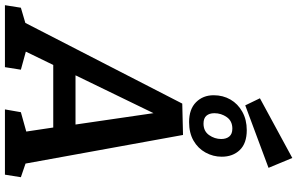

<svg xmlns="http://www.w3.org/2000/svg" viewBox="-264 -948 1176 759"><g transform="rotate(90 323.5 -568.0)"><path d="M594 -60 568 -89 644 -63 634 0H376L387 -63L473 -87L466 -68L445 -208L454 -191H189L208 -207L141 -69L139 -85L219 -63L209 0H-36L-26 -63L59 -88L25 -63L353 -701L477 -704ZM232 -260 226 -279H449L439 -257L384 -634L413 -633ZM360 -950 332 -1008 568 -1136 607 -1042ZM426 -728Q375 -728 347.5 -755.5Q320 -783 320 -825Q320 -862 337 -891.5Q354 -921 385.5 -938.5Q417 -956 458 -956Q510 -956 536.5 -928.5Q563 -901 563 -857Q563 -823 546.5 -793Q530 -763 499.5 -745.5Q469 -728 426 -728ZM432 -785Q462 -785 477.5 -807Q493 -829 493 -855Q493 -875 483 -887Q473 -899 452 -899Q422 -899 406.5 -877Q391 -855 391 -828Q391 -808 401 -796.5Q411 -785 432 -785Z"/></g></svg>

Font: Bitter Thin SemiBold
Style: Italic
Weight: 600
Italic angle: -9°
Version: Version 2.002